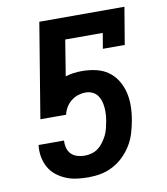

<svg xmlns="http://www.w3.org/2000/svg" viewBox="-83 -805 766 882"><g transform="rotate(-10 300.0 -363.5)"><path d="M259 8Q231 8 204.5 4.5Q178 1 154 -9Q130 -19 110 -35Q90 -51 77.5 -73Q65 -95 60 -121.5Q55 -148 58 -175V-178H177V-176Q176 -159 180.5 -142.5Q185 -126 196.5 -114.5Q208 -103 224.5 -98Q241 -93 259 -93Q275 -93 291.5 -97.5Q308 -102 322 -112.5Q336 -123 346.5 -137.5Q357 -152 364.5 -167Q372 -182 376 -198.5Q380 -215 383 -231Q386 -247 387 -263.5Q388 -280 386.5 -296Q385 -312 380.5 -326.5Q376 -341 367 -353Q358 -365 343.5 -371.5Q329 -378 313 -378Q295 -378 277.5 -372.5Q260 -367 245 -355Q230 -343 220.5 -327Q211 -311 207 -293H87L160 -735H557L528 -562H426L438 -634H263L236 -467Q255 -473 274 -475.5Q293 -478 313 -478Q346 -478 377.5 -471Q409 -464 434 -446.5Q459 -429 475.5 -402.5Q492 -376 499.5 -345.5Q507 -315 506.5 -281.5Q506 -248 500 -215Q495 -187 486.5 -158Q478 -129 462 -102.5Q446 -76 423.5 -54Q401 -32 373.5 -17.5Q346 -3 317 2.5Q288 8 259 8Z"/></g></svg>

Font: Iosevka Slab Extended
Style: Bold Italic
Weight: 700
Width: 7
Italic angle: -9°
Monospace: yes
Designer: Belleve Invis
Foundry: Belleve Invis
Version: Version 11.1.0; ttfautohint (v1.8.3)